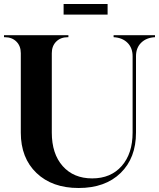

<svg xmlns="http://www.w3.org/2000/svg" viewBox="-25 -926 795 960"><path d="M293 -853V-906H513V-853ZM368 14Q236 14 157.5 -61Q79 -136 79 -263V-660Q79 -696 57 -718Q35 -740 -1 -740H-5V-750H317V-740H314Q278 -740 256 -718Q234 -696 234 -660V-263Q234 -157 288.5 -95.5Q343 -34 436 -34Q529 -34 583.5 -96Q638 -158 638 -263V-645Q638 -687 612 -712.5Q586 -738 543 -740V-750H750V-740Q707 -738 681 -712.5Q655 -687 655 -645V-263Q655 -136 578 -61Q501 14 368 14Z"/></svg>

Font: Gloock
Style: Regular
Weight: 400
Designer: Duarte Pinto
Foundry: Duarte Pinto
Version: Version 1.000